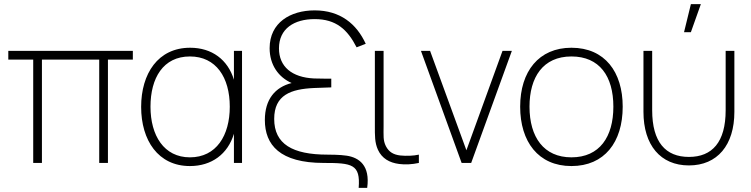

<svg xmlns="http://www.w3.org/2000/svg" viewBox="-20 -785 3618 925"><path d="M140 0H182V-498H458V0H500V-498H620V-540H20V-498H140Z M895 15C999.5 15 1077.5 -42.5 1107 -140.5V0H1146V-540H1107V-401C1077.5 -497.5 1001 -555 896 -555C741 -555 660 -430 660 -270C660 -109 742 15 895 15ZM895 -27C770 -27 705 -132 705 -271C705 -409 766 -513 895 -513C1021 -513 1087 -412 1087 -271C1087 -132 1022 -27 895 -27Z M1708 120H1749C1764 12 1710 -26 1650 -35C1618 -40 1565 -40 1558 -40C1389 -40 1301 -91 1301 -212C1301 -328 1382 -356 1493 -361C1567 -364 1567 -364 1576 -364V-406C1571 -406 1516 -406 1493 -407C1386 -412 1324 -464 1324 -552C1324 -647 1397 -693 1496 -693C1599 -693 1654 -643 1698 -557L1742 -574C1698 -670 1619 -735 1496 -735C1379 -735 1279 -676 1279 -553C1279 -472 1322 -413 1385 -385C1306 -365 1256 -307 1256 -207C1256 -87 1328 0 1540 0C1676 0 1717 6 1708 120Z M1903 5C1932 9 1966 7 1998 0V-40C1971 -34 1938 -33 1908 -36C1876 -40 1854 -52 1839 -81C1825 -109 1828 -132 1828 -179V-540H1786V-179C1786 -132 1785 -98 1801 -63C1820 -22 1856 -1 1903 5Z M2204 0H2250L2446 -540H2401L2227 -61L2052 -540H2008Z M2733 15C2892 15 2980 -100 2980 -271C2980 -438 2894 -555 2733 -555C2576 -555 2486 -441 2486 -271C2486 -103 2573 15 2733 15ZM2733 -27C2600 -27 2531 -124 2531 -271C2531 -413 2596 -513 2733 -513C2868 -513 2935 -418 2935 -271C2935 -126 2869 -27 2733 -27Z M3308.5 -765 3275.5 -630H3308.5L3356.5 -765ZM3080 -246C3080 -86 3162 12 3299 12C3436 12 3518 -86 3518 -246V-540H3476V-254C3476 -100 3411 -29 3299 -29C3187 -29 3122 -100 3122 -254V-540H3080Z"/></svg>

Font: Hauora ExtraLight
Style: Regular
Weight: 200
Designer: Mikhail Sharanda
Foundry: WCYS & Co.
Version: Version 1.010